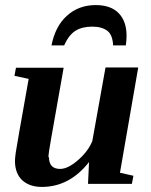

<svg xmlns="http://www.w3.org/2000/svg" viewBox="-20 -726 596 757"><path d="M171 -105 173 -107Q173 -60 217 -60Q248 -60 288 -95Q328 -130 344 -170L396 -460H525L453 -45L506 -33L500 -1H327L331 -87Q254 11 145 11Q96 11 67 -16Q39 -43 39 -92Q39 -101 42 -124Q45 -146 93 -415L37 -427L43 -459H231L182 -182Q171 -122 171 -105ZM358 -706H357Q416 -706 447 -675Q479 -643 479 -585Q479 -566 476 -547H426Q424 -588 404 -604Q382 -621 344 -621Q304 -621 278 -605Q251 -588 233 -547H183Q198 -623 244 -664Q290 -706 358 -706Z"/></svg>

Font: Libra Serif Modern
Style: Bold Italic
Weight: 700
Italic angle: -12°
Designer: Stefan Peev, Context Ltd
Foundry: Stefan Peev, Context Ltd
Version: Version 1.000